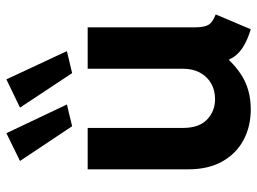

<svg xmlns="http://www.w3.org/2000/svg" viewBox="-126 -702 836 625"><g transform="rotate(-90 292.5 -390.0)"><path d="M248.3 7.8Q193.2 7.8 149 -15.6Q104.9 -39.1 79.1 -84.5Q53.3 -130 53.3 -196V-523.1H188.1V-212.1Q188.1 -160.8 215.3 -134.6Q242.6 -108.4 281.7 -108.4Q311 -108.4 333.3 -121.4Q355.6 -134.4 368.2 -157.8Q380.7 -181.2 380.7 -212.1V-523.1H515.5V-173.5Q515.5 -143.8 523.8 -129.8Q532.1 -115.9 557.5 -106.4L509.3 7.8Q457.3 -7.9 431.7 -32.7Q406 -57.5 405.4 -92.6L440 -62.3H374.5L438.9 -102.6Q410.3 -55.6 362.2 -23.9Q314.1 7.8 248.3 7.8ZM366.5 -573.7 254.2 -743.4 346.2 -787.7 438.1 -590.7ZM193.6 -573.7 80.5 -743.4 170.9 -787.7 264.4 -590.7Z"/></g></svg>

Font: Reddit Sans
Style: Regular
Weight: 400
Designer: Stephen Hutchings
Foundry: Reddit
Version: Version 1.014